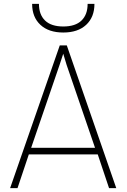

<svg xmlns="http://www.w3.org/2000/svg" viewBox="-20 -966 650 986"><path d="M287 -733H323L577 0H540L482 -173H128L70 0H32ZM468 -207 322 -633 300 -706H310L286 -633L140 -207ZM145 -946H180Q180 -891 211.5 -860.5Q243 -830 305 -830Q367 -830 398.5 -860.5Q430 -891 430 -946H465Q465 -878 422.5 -838.5Q380 -799 305 -799Q230 -799 187.5 -838.5Q145 -878 145 -946Z"/></svg>

Font: Kreadon
Style: Regular
Weight: 400
Designer: kohakuno
Foundry: StudioGnu
Version: Version 1.000;Glyphs 3.1.2 (3151)